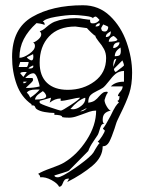

<svg xmlns="http://www.w3.org/2000/svg" viewBox="-20 -677 610 731"><path d="M125 -15Q141 -25 175 -37Q209 -49 224 -58Q274 -88 310 -144Q346 -200 346 -256Q333 -256 320 -251.5Q307 -247 294 -242Q290 -241 274 -235Q258 -229 243 -229Q225 -229 217 -231Q217 -236 207.5 -238Q198 -240 187 -240V-247Q170 -247 150 -250.5Q130 -254 119 -262Q116 -264 114.5 -268Q113 -272 111 -274Q109 -276 100 -276V-280Q61 -307 43.5 -355.5Q26 -404 26 -460Q26 -568 102.5 -612.5Q179 -657 296 -657Q356 -657 398.5 -616.5Q441 -576 462 -516Q483 -456 483 -400Q483 -354 472 -321Q461 -288 437 -240L427 -219Q424 -213 421 -203Q418 -193 416 -187Q405 -154 396 -137Q387 -120 371 -120Q371 -79 332 -46Q293 -13 236 16L243 3Q231 3 226.5 7.5Q222 12 218 23Q214 34 205 34Q199 21 176 8.5Q153 -4 133 -2Q133 -10 125 -15ZM54 -457Q70 -457 91.5 -472Q113 -487 113 -502Q113 -512 106 -515Q116 -518 126.5 -527.5Q137 -537 137 -546Q137 -550 135 -553.5Q133 -557 131 -558Q141 -561 148.5 -567Q156 -573 158 -575Q173 -588 187 -594Q223 -608 270 -608Q285 -608 297 -605Q301 -605 308.5 -603.5Q316 -602 323 -602V-599Q323 -593 325 -590.5Q327 -588 334 -588Q349 -588 359 -601Q356 -605 351 -609.5Q346 -614 344 -614Q342 -614 338 -612Q334 -610 334 -607Q333 -613 304 -616.5Q275 -620 260 -620Q234 -620 192.5 -613Q151 -606 143 -594Q150 -594 150 -582Q144 -585 133.5 -587Q123 -589 119 -589Q87 -560 70.5 -528Q54 -496 54 -457ZM344 -576Q360 -576 360 -585L359 -589Q353 -588 348.5 -584.5Q344 -581 344 -576ZM379 -557Q385 -557 388.5 -562Q392 -567 392 -574Q392 -576 383.5 -579.5Q375 -583 373 -584Q372 -582 368.5 -576.5Q365 -571 365 -568L366 -567Q366 -557 379 -557ZM238 -335Q297 -335 340.5 -367.5Q384 -400 384 -456Q384 -475 376 -490Q368 -505 355 -520Q343 -535 343 -541Q340 -541 327.5 -553Q315 -565 311 -570Q269 -576 267 -576Q202 -576 166.5 -538Q131 -500 131 -438Q131 -388 159 -361.5Q187 -335 238 -335ZM383 -536Q393 -536 397.5 -541.5Q402 -547 402 -558Q393 -553 388 -548.5Q383 -544 383 -536ZM394 -518Q405 -518 416 -520Q427 -522 427 -527Q424 -531 419.5 -535Q415 -539 412 -540H411Q394 -532 394 -518ZM411 -494Q420 -494 427.5 -500.5Q435 -507 435 -516Q411 -516 411 -494ZM417 -463Q431 -463 435.5 -467Q440 -471 440 -484L439 -496Q417 -483 417 -463ZM100 -447Q107 -447 107 -462L106 -471L82 -459Q84 -455 90.5 -451Q97 -447 100 -447ZM411 -422 423 -453Q416 -453 413.5 -446Q411 -439 411 -422ZM421 -403Q452 -426 452 -428Q452 -431 450 -437Q448 -443 446 -447L415 -416L414 -413Q414 -411 416 -407Q418 -403 421 -403ZM82 -422Q84 -422 86.5 -429.5Q89 -437 89 -441H57L51 -422ZM88 -416H93Q107 -416 107 -425L106 -428Q105 -427 98 -424Q91 -421 88 -416ZM200 -2Q214 -2 261.5 -34.5Q309 -67 329 -88Q336 -95 343 -109Q345 -112 349.5 -119.5Q354 -127 359 -132L352 -138Q359 -143 369 -159Q379 -175 379 -180Q379 -181 375.5 -183.5Q372 -186 372 -188Q380 -196 401 -236Q422 -281 433 -286L427 -293Q435 -294 435 -311H429Q429 -318 438 -328Q447 -338 447 -348H402Q419 -366 452 -366V-407Q433 -406 420.5 -396Q408 -386 394 -367Q380 -349 372 -343Q363 -337 350 -331Q333 -323 324.5 -314.5Q316 -306 316 -286Q332 -288 341 -294.5Q350 -301 358 -311Q366 -320 372 -324Q378 -328 388 -328Q388 -327 389.5 -325.5Q391 -324 391 -324Q386 -320 382 -308.5Q378 -297 378 -296Q378 -286 386.5 -271.5Q395 -257 402 -256Q387 -253 379 -245Q371 -237 371 -221Q371 -207 378 -206Q369 -206 365.5 -199.5Q362 -193 358.5 -180.5Q355 -168 352 -163Q349 -158 335.5 -138.5Q322 -119 316 -102L243 -28Q240 -25 218 -18.5Q196 -12 187 -9Q188 -2 200 -2ZM82 -403H75Q58 -403 57 -398L69 -384ZM106 -373Q106 -368 92.5 -356Q79 -344 79 -342Q109 -342 131 -348Q131 -354 123.5 -376Q116 -398 107 -398Q99 -398 90.5 -392.5Q82 -387 76 -380H104Q104 -379 105 -377Q106 -375 106 -373ZM82 -366H69V-360Q77 -360 82 -366ZM95 -305Q117 -319 131 -336Q128 -336 115.5 -336Q103 -336 94.5 -333Q86 -330 82 -324Q90 -318 95 -305ZM113 -298H119Q131 -298 143.5 -301Q156 -304 156 -311Q156 -315 152 -321Q148 -327 143 -330Q141 -329 128 -319.5Q115 -310 113 -298ZM212 -256Q217 -256 249 -277Q281 -298 285 -305Q273 -305 249 -299Q223 -293 211 -293V-302Q189 -302 169 -286Q170 -290 172 -295.5Q174 -301 174 -305L131 -293V-286Q131 -282 169 -269Q207 -256 212 -256ZM248 -262 258 -261Q273 -261 289 -273.5Q305 -286 305 -302L304 -305Q277 -296 248 -262ZM311 -266 285 -253Q301 -253 311 -266Z"/></svg>

Font: Cabin Sketch
Style: Regular
Weight: 400
Version: Version 1.100